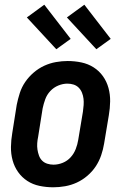

<svg xmlns="http://www.w3.org/2000/svg" viewBox="-20 -787 540 815"><path d="M206 8Q176 8 147.5 2Q119 -4 96 -19Q73 -34 57 -56.5Q41 -79 33.5 -106.5Q26 -134 26.5 -163.5Q27 -193 32 -222L51 -342Q56 -367 64 -392Q72 -417 87 -439Q102 -461 123 -479Q144 -497 168 -508Q192 -519 217.5 -523.5Q243 -528 267 -528Q297 -528 325.5 -522Q354 -516 377.5 -501Q401 -486 417 -463.5Q433 -441 440.5 -413.5Q448 -386 447.5 -356.5Q447 -327 442 -298L422 -178Q418 -153 409.5 -128Q401 -103 386.5 -81Q372 -59 351 -41Q330 -23 306 -12Q282 -1 256.5 3.5Q231 8 206 8ZM207 -88Q227 -88 246.5 -96Q266 -104 280 -119.5Q294 -135 301.5 -154.5Q309 -174 312 -193L332 -313Q334 -327 335 -341Q336 -355 334.5 -368Q333 -381 328 -393.5Q323 -406 314 -415Q305 -424 292.5 -428Q280 -432 266 -432Q247 -432 227.5 -424Q208 -416 193.5 -400.5Q179 -385 172 -365.5Q165 -346 161 -327L142 -207Q139 -193 138 -179Q137 -165 139 -152Q141 -139 145.5 -126.5Q150 -114 159 -105Q168 -96 181 -92Q194 -88 207 -88ZM389 -578 264 -713 338 -767 450 -622ZM219 -578 94 -713 168 -767 280 -622Z"/></svg>

Font: Iosevka SS04
Style: Bold Italic
Weight: 700
Italic angle: -9°
Monospace: yes
Designer: Belleve Invis
Foundry: Belleve Invis
Version: Version 19.0.0; ttfautohint (v1.8.4)